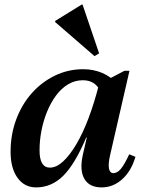

<svg xmlns="http://www.w3.org/2000/svg" viewBox="-20 -802 632 835"><path d="M137 13Q86 13 56 -29Q26 -71 26 -142Q26 -217 50.5 -282.5Q75 -348 118 -396.5Q161 -445 218.5 -473Q276 -501 342 -501Q386 -501 424 -485Q462 -469 487 -439L430 -324Q430 -388 407.5 -420.5Q385 -453 340 -453Q306 -453 276.5 -435.5Q247 -418 224 -387Q201 -356 185 -317Q169 -278 160.5 -235Q152 -192 152 -148Q152 -73 197 -73Q225 -73 254 -99.5Q283 -126 311.5 -174Q340 -222 365 -288Q390 -354 410 -433L460 -421L427 -204H355Q306 -88 255 -37.5Q204 13 137 13ZM422 13Q368 13 346.5 -25Q325 -63 341 -132L414 -450H437L521 -494H543L459 -128Q450 -89 454 -69Q458 -49 473 -49Q490 -49 505.5 -67.5Q521 -86 542 -131L569 -120Q551 -58 511.5 -22.5Q472 13 422 13ZM391 -558 220 -706V-711L335 -782H339L411 -570Z"/></svg>

Font: Platypi Light Medium
Style: Italic
Weight: 500
Italic angle: -13°
Version: Version 1.200